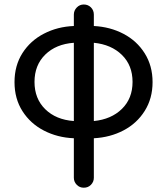

<svg xmlns="http://www.w3.org/2000/svg" viewBox="-20 -622 759 872"><path d="M329.1 217.8Q315.4 204.1 315.4 185.5V5.9Q241.2 2.9 179.7 -28.8Q118.2 -60.5 82 -117.2Q45.9 -173.8 45.9 -249Q45.9 -324.2 82 -380.9Q118.2 -437.5 179.7 -469.2Q241.2 -501 315.4 -503.9V-555.7Q315.4 -574.2 328.6 -587.9Q341.8 -601.6 360.4 -601.6Q379.9 -601.6 393.1 -588.4Q406.2 -575.2 406.2 -555.7V-503.9Q480.5 -500 541 -468.3Q601.6 -436.5 637.2 -379.9Q672.9 -323.2 672.9 -249Q672.9 -174.8 637.2 -118.2Q601.6 -61.5 541 -29.8Q480.5 2 406.2 5.9V185.5Q406.2 204.1 392.6 217.8Q379.9 230.5 360.4 230.5Q341.8 230.5 329.1 217.8ZM315.4 -72.3V-427.7Q234.4 -421.9 185.5 -374Q136.7 -326.2 136.7 -250Q136.7 -173.8 185.5 -126Q234.4 -78.1 315.4 -72.3ZM582 -250Q582 -325.2 533.7 -372.6Q485.4 -419.9 406.2 -427.7V-72.3Q485.4 -80.1 533.7 -127.4Q582 -174.8 582 -250Z"/></svg>

Font: jf-openhuninn-2.0
Style: Regular
Weight: 400
Designer: [Kosugi Maru]
Designed by MOTOYA      

[Varela Round]
Joe Prince (Latin component); Avraham Cornfeld (Hebrew component)
Foundry: justfont CO.,LTD.
Version: 2.0